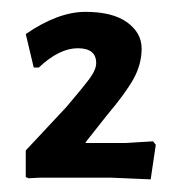

<svg xmlns="http://www.w3.org/2000/svg" viewBox="-20 -513 292 316"><path d="M43.9 -401.9H35.5L22.4 -457Q75.7 -493.5 120.6 -493.5Q165.4 -493.5 189.3 -476.2Q213.1 -458.9 213.1 -433.2Q213.1 -407.5 200 -383.6Q186.9 -359.8 156.1 -323.4L120.6 -278.5L121.5 -277.6H186L231.8 -280.4L236.4 -274.8L228 -217.8L162.6 -220.6H45.8L27.1 -219.6L22.4 -221.5V-265.4L88.8 -336.4Q115.9 -368.2 127.1 -383.2Q138.3 -398.1 138.3 -409.3Q138.3 -433.6 107.9 -433.6Q77.6 -433.6 43.9 -401.9Z"/></svg>

Font: Gurajada
Style: Regular
Weight: 400
Designer: Purushoth Kumar Guthula
Foundry: SiliconAndhra, USA.
Version: Version 1.0.3; ttfautohint (v1.2.42-39fb)